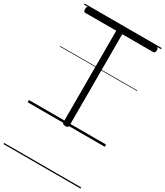

<svg xmlns="http://www.w3.org/2000/svg" viewBox="-296 -1001 1283 1491"><g transform="rotate(30 345.5 -255.0)"><path d="M345 14Q318 14 318 -5V-825H40Q33 -825 28.5 -830.5Q24 -836 24 -850Q24 -864 28.5 -869.5Q33 -875 40 -875H650Q658 -875 662.5 -870Q667 -865 667 -851Q667 -837 662.5 -831Q658 -825 650 -825H372V-5Q372 5 366 9.5Q360 14 345 14ZM0 365H691V375H0ZM0 -20H691V0H0ZM0 -505H691V-500H0ZM0 -885H691V-875H0Z"/></g></svg>

Font: Playwrite GB S Guides
Style: Regular
Weight: 400
Designer: Veronika Burian, José Scaglione
Foundry: TypeTogether
Version: Version 1.003